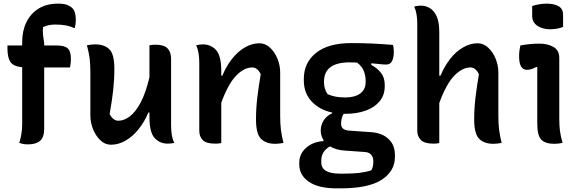

<svg xmlns="http://www.w3.org/2000/svg" viewBox="-20 -786 3190 1056"><path d="M223 -78Q223 -31 200.5 -11.5Q178 8 134 8Q116 8 105 5.5Q94 3 86 0Q93 -23 97.5 -48Q102 -73 102 -104V-416Q54 -421 37.5 -445Q21 -469 21 -520V-536H102V-555Q102 -616 125 -663.5Q148 -711 192 -738.5Q236 -766 299 -766Q332 -766 349.5 -759Q367 -752 377 -742Q388 -732 392.5 -714.5Q397 -697 397 -677Q397 -653 391 -632H386Q350 -651 284 -651Q246 -651 217 -637Q214 -618 216.5 -595Q219 -572 223 -548V-536H290Q336 -536 353 -519.5Q370 -503 370 -463Q370 -437 365 -415H223Z M503 -542Q554 -542 581.5 -515Q609 -488 609 -408Q609 -348 602.5 -289.5Q596 -231 583 -159Q602 -122 631 -122Q662 -122 693.5 -145.5Q725 -169 753 -221Q781 -273 802 -361V-537Q813 -539 819.5 -539.5Q826 -540 836 -540Q883 -540 902 -519.5Q921 -499 921 -462V-96Q921 -68 925 -43.5Q929 -19 939 0Q930 2 920.5 3Q911 4 902 4Q859 4 830.5 -27Q802 -58 802 -142V-167H796Q775 -117 743 -76.5Q711 -36 671.5 -13Q632 10 590 10Q558 10 532.5 -14Q507 -38 492 -75Q477 -112 477 -150V-389Q477 -433 473 -465Q469 -497 458 -537Q469 -539 480 -540.5Q491 -542 503 -542Z M1197 1Q1187 3 1179 3.5Q1171 4 1163 4Q1114 4 1095 -15.5Q1076 -35 1076 -68V-441Q1076 -469 1072 -493.5Q1068 -518 1059 -537Q1068 -539 1077 -540.5Q1086 -542 1095 -542Q1140 -542 1168.5 -510.5Q1197 -479 1197 -395V-370H1203Q1224 -421 1255.5 -461.5Q1287 -502 1326.5 -525Q1366 -548 1407 -548Q1439 -548 1465 -524Q1491 -500 1506 -463Q1521 -426 1521 -388V-149Q1521 -105 1525 -73Q1529 -41 1539 0Q1528 2 1517 3.5Q1506 5 1494 5Q1443 5 1415.5 -22.5Q1388 -50 1388 -129Q1388 -189 1395 -248Q1402 -307 1414 -378Q1396 -415 1367 -415Q1322 -415 1278 -369Q1234 -323 1197 -221Z M1744 -68Q1744 -98 1760 -123.5Q1776 -149 1807 -163V-167Q1737 -182 1694 -228Q1651 -274 1651 -344V-352Q1651 -441 1718 -495Q1785 -549 1912 -549Q1976 -549 2028.5 -546.5Q2081 -544 2141 -539Q2146 -526 2146 -500Q2146 -470 2136.5 -450.5Q2127 -431 2104 -431Q2088 -431 2069 -433.5Q2050 -436 2022 -438V-429Q2056 -411 2076 -384.5Q2096 -358 2096 -320V-311Q2096 -263 2068 -229Q2040 -195 1991 -177.5Q1942 -160 1880 -160Q1875 -160 1870 -160Q1862 -147 1859 -133Q1856 -119 1856 -104Q1856 -73 1895 -68L2022 -59Q2081 -55 2116.5 -22Q2152 11 2152 65V78Q2152 155 2079.5 202.5Q2007 250 1852 250H1832Q1731 250 1678.5 213.5Q1626 177 1626 119V108Q1626 61 1663 27.5Q1700 -6 1759 -10V-16Q1744 -40 1744 -68ZM1782 -268Q1803 -259 1825.5 -254.5Q1848 -250 1880 -250Q1932 -250 1961.5 -272Q1991 -294 1991 -335V-344Q1991 -368 1981.5 -394Q1972 -420 1944 -442Q1924 -443 1903 -443Q1762 -443 1762 -337V-331Q1762 -317 1766.5 -300.5Q1771 -284 1782 -268ZM1849 169H1872Q1919 169 1954.5 165Q1990 161 2022 151Q2033 133 2033 106V97Q2033 78 2021 64.5Q2009 51 1986 50L1874 42Q1828 39 1795 19Q1747 46 1747 97V107Q1747 169 1849 169Z M2363 4Q2314 4 2294.5 -16.5Q2275 -37 2275 -65V-655Q2275 -683 2271 -707Q2267 -731 2258 -750Q2267 -752 2276 -753.5Q2285 -755 2294 -755Q2321 -755 2344 -741.5Q2367 -728 2381.5 -696.5Q2396 -665 2396 -609V-370H2403Q2424 -421 2455.5 -461.5Q2487 -502 2526.5 -525Q2566 -548 2607 -548Q2639 -548 2665 -524Q2691 -500 2706 -463Q2721 -426 2721 -388V-149Q2721 -105 2725 -73Q2729 -41 2739 0Q2728 2 2717 3.5Q2706 5 2694 5Q2643 5 2615.5 -22.5Q2588 -50 2588 -129Q2588 -189 2595 -248Q2602 -307 2614 -378Q2596 -415 2567 -415Q2522 -415 2477.5 -368.5Q2433 -322 2396 -219V1Q2386 3 2379 3.5Q2372 4 2363 4Z M2935 -105V-416L2930 -418Q2918 -411 2905 -406.5Q2892 -402 2878 -402Q2835 -402 2835 -477Q2835 -493 2837 -508.5Q2839 -524 2842 -536Q2869 -541 2894.5 -543.5Q2920 -546 2946 -546Q2993 -546 3024.5 -527.5Q3056 -509 3056 -468V-135Q3056 -96 3059.5 -68Q3063 -40 3074 0Q3063 2 3052 3.5Q3041 5 3029 5Q2979 5 2957 -18Q2935 -41 2935 -105ZM2907 -753Q2922 -758 2943.5 -762Q2965 -766 2986 -766Q3027 -766 3052 -752Q3077 -738 3077 -704V-638Q3045 -625 3006 -625Q2963 -625 2935 -644.5Q2907 -664 2907 -698Z"/></svg>

Font: Recursive Sn Csl St SmB
Style: Regular
Weight: 600
Version: Version 1.079;hotconv 1.0.112;makeotfexe 2.5.65598; ttfautoh